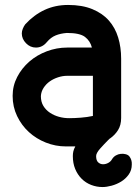

<svg xmlns="http://www.w3.org/2000/svg" viewBox="-20 -581 552 775"><path d="M351 -389Q344 -416 323 -432Q302 -448 250 -448Q224 -446 204.5 -438Q185 -430 169 -411Q151 -389 125 -389Q102 -389 85 -406.5Q68 -424 68 -446Q68 -455 72 -465Q76 -475 82 -483Q117 -521 160 -541Q203 -561 255 -561Q312 -561 353 -544Q394 -527 419.5 -498Q445 -469 457 -429.5Q469 -390 469 -344V-105Q469 -76 456.5 -56Q444 -36 424 -22L422 -21Q421 -19 420 -18.5Q419 -18 418 -17Q401 0 384.5 18.5Q368 37 368 49Q368 67 376.5 74.5Q385 82 396 82Q407 82 417 76.5Q427 71 432 62Q438 52 447.5 46.5Q457 41 467.5 40Q478 39 487.5 41.5Q497 44 502 50Q513 64 512 83Q512 106 499.5 123.5Q487 141 469 152Q451 163 430.5 168.5Q410 174 394 174Q370 174 348 165.5Q326 157 309.5 140.5Q293 124 283.5 101Q274 78 274 49Q274 39 276 30Q278 21 284 10H246Q204 10 165 -5.5Q126 -21 96.5 -48Q67 -75 49 -112.5Q31 -150 31 -194Q31 -235 49.5 -270.5Q68 -306 98.5 -332.5Q129 -359 169 -374Q209 -389 251 -389ZM355 -275H251Q233 -275 214.5 -269Q196 -263 181 -252.5Q166 -242 156 -226.5Q146 -211 145 -193Q145 -170 155 -153.5Q165 -137 181.5 -126Q198 -115 218 -109.5Q238 -104 259 -104Q280 -104 306 -106Q332 -108 355 -113Z"/></svg>

Font: VDS
Style: Bold
Weight: 700
Designer: artmaker
Foundry: artmaker
Version: Version 1.000 2009 initial release